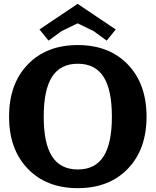

<svg xmlns="http://www.w3.org/2000/svg" viewBox="-20 -958 808 997"><path d="M741 -352Q741 -183 644 -82Q547 19 384 19Q221 19 124 -82Q27 -183 27 -352Q27 -522 124 -623Q221 -724 384 -724Q547 -724 644 -623Q741 -522 741 -352ZM207 -352Q207 -213 250.5 -145.5Q294 -78 384 -78Q474 -78 517.5 -145.5Q561 -213 561 -352Q561 -492 517.5 -559.5Q474 -627 384 -627Q294 -627 250.5 -559.5Q207 -492 207 -352ZM383 -938 581 -805 534 -747 467 -796 383 -837 299 -796 232 -747 185 -805Z"/></svg>

Font: Andada
Style: Bold
Weight: 700
Designer: Carolina Giovagnoli
Foundry: Carolina Giovagnoli
Version: Version 1.003